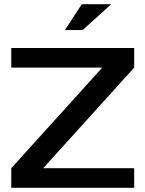

<svg xmlns="http://www.w3.org/2000/svg" viewBox="-20 -900 697 920"><path d="M623 -670H34V-576H470L34 -94V0H623V-94H187L623 -576ZM291 -756H376L513 -880H372Z"/></svg>

Font: LT Wave Medium
Style: Regular
Weight: 500
Designer: Daniel Lyons
Version: Version 2.5 (Glyphs App)